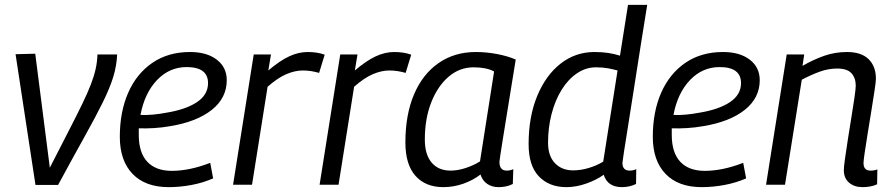

<svg xmlns="http://www.w3.org/2000/svg" viewBox="-20 -760 3666 790"><path d="M219 1H126L44 -537L125 -539L185 -70Q231 -160 264 -224Q297 -288 319 -333.5Q341 -379 354 -413Q367 -447 373.5 -476Q380 -505 381 -536H462Q460 -489 446 -443.5Q432 -398 403.5 -340Q375 -282 329.5 -200.5Q284 -119 219 1Z M857 -26Q816 -8 768.5 1Q721 10 674 10Q578 10 525.5 -44.5Q473 -99 473 -197Q473 -300 507.5 -378.5Q542 -457 607 -501.5Q672 -546 762 -546Q831 -546 872 -514.5Q913 -483 913 -430Q913 -357 851.5 -308Q790 -259 681 -241Q647 -235 614 -233Q581 -231 551 -232Q551 -219 551 -205Q551 -132 586 -94.5Q621 -57 687 -57Q722 -57 761.5 -65Q801 -73 845 -90ZM748 -484Q677 -484 626 -430.5Q575 -377 558 -287Q583 -286 610 -288.5Q637 -291 663 -296Q744 -309 790 -339.5Q836 -370 836 -418Q836 -484 748 -484Z M1095 -536 1084 -470Q1131 -510 1169.5 -528Q1208 -546 1246 -546Q1286 -546 1316 -535L1293 -460Q1259 -470 1226 -470Q1194 -470 1158.5 -455Q1123 -440 1081 -403L1017 0H939L1024 -536Z M1451 -536 1440 -470Q1487 -510 1525.5 -528Q1564 -546 1602 -546Q1642 -546 1672 -535L1649 -460Q1615 -470 1582 -470Q1550 -470 1514.5 -455Q1479 -440 1437 -403L1373 0H1295L1380 -536Z M2031 10Q2004 10 1984.5 -3.5Q1965 -17 1957 -42Q1926 -18 1886 -4Q1846 10 1804 10Q1731 10 1689.5 -36.5Q1648 -83 1648 -174Q1648 -288 1683.5 -371.5Q1719 -455 1784.5 -500.5Q1850 -546 1938 -546Q1982 -546 2026 -537.5Q2070 -529 2102 -515Q2082 -392 2069 -311.5Q2056 -231 2048.5 -184.5Q2041 -138 2038 -117.5Q2035 -97 2035 -94Q2035 -58 2065 -58Q2079 -58 2092 -64L2090 -3Q2065 10 2031 10ZM1955 -96 2013 -466Q1981 -483 1929 -483Q1871 -483 1826 -444.5Q1781 -406 1754.5 -339Q1728 -272 1728 -186Q1728 -124 1756 -91Q1784 -58 1834 -58Q1864 -58 1897 -69Q1930 -80 1955 -96Z M2539 10Q2480 10 2464 -41Q2435 -20 2393 -5Q2351 10 2310 10Q2240 10 2197.5 -34Q2155 -78 2155 -167Q2155 -280 2190.5 -365.5Q2226 -451 2287 -498.5Q2348 -546 2426 -546Q2458 -546 2483.5 -542Q2509 -538 2531 -531L2564 -740H2643Q2630 -660 2616 -571.5Q2602 -483 2589 -399Q2576 -315 2565 -246.5Q2554 -178 2547.5 -136Q2541 -94 2541 -90Q2541 -58 2571 -58Q2585 -58 2598 -64L2597 -3Q2570 10 2539 10ZM2338 -59Q2370 -59 2403 -69Q2436 -79 2462 -95L2521 -470Q2503 -475 2481.5 -479Q2460 -483 2432 -483Q2390 -483 2353.5 -458Q2317 -433 2290.5 -390Q2264 -347 2249.5 -291Q2235 -235 2235 -173Q2235 -118 2263.5 -88.5Q2292 -59 2338 -59Z M3050 -26Q3009 -8 2961.5 1Q2914 10 2867 10Q2771 10 2718.5 -44.5Q2666 -99 2666 -197Q2666 -300 2700.5 -378.5Q2735 -457 2800 -501.5Q2865 -546 2955 -546Q3024 -546 3065 -514.5Q3106 -483 3106 -430Q3106 -357 3044.5 -308Q2983 -259 2874 -241Q2840 -235 2807 -233Q2774 -231 2744 -232Q2744 -219 2744 -205Q2744 -132 2779 -94.5Q2814 -57 2880 -57Q2915 -57 2954.5 -65Q2994 -73 3038 -90ZM2941 -484Q2870 -484 2819 -430.5Q2768 -377 2751 -287Q2776 -286 2803 -288.5Q2830 -291 2856 -296Q2937 -309 2983 -339.5Q3029 -370 3029 -418Q3029 -484 2941 -484Z M3217 -536H3289L3282 -489Q3327 -515 3371.5 -530.5Q3416 -546 3465 -546Q3524 -546 3554 -516.5Q3584 -487 3584 -436Q3584 -424 3578.5 -388Q3573 -352 3565.5 -305.5Q3558 -259 3550.5 -213Q3543 -167 3538 -133Q3533 -99 3533 -89Q3533 -58 3562 -58Q3577 -58 3590 -63L3589 -2Q3575 5 3559 7.5Q3543 10 3529 10Q3495 10 3473.5 -8.5Q3452 -27 3452 -60Q3452 -73 3457 -108.5Q3462 -144 3469 -189Q3476 -234 3483.5 -279.5Q3491 -325 3496 -360Q3501 -395 3501 -408Q3501 -439 3483.5 -458.5Q3466 -478 3425 -478Q3388 -478 3352.5 -465Q3317 -452 3279 -432L3210 0H3132Z"/></svg>

Font: Georama
Style: Italic
Weight: 400
Italic angle: -9°
Designer: Jean-Baptiste Levee
Foundry: Production Type
Version: Version 1.000